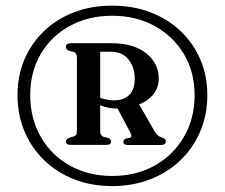

<svg xmlns="http://www.w3.org/2000/svg" viewBox="-20 -776 778 664"><path d="M368 -132.5Q439.5 -132.5 499.8 -156Q560 -179.5 604 -221.8Q648 -264 672.5 -321.5Q697 -379 697 -447Q697 -514.5 672.5 -571Q648 -627.5 603.8 -669.2Q559.5 -711 499.2 -733.8Q439 -756.5 368 -756.5Q296.5 -756.5 236.8 -733.8Q177 -711 133 -669.2Q89 -627.5 64.8 -571Q40.5 -514.5 40.5 -447Q40.5 -379 64.8 -321.5Q89 -264 132.8 -221.8Q176.5 -179.5 236.2 -156Q296 -132.5 368 -132.5ZM368 -167.5Q285.5 -167.5 221.2 -203.5Q157 -239.5 120.8 -303Q84.5 -366.5 84.5 -447Q84.5 -527.5 121 -589.5Q157.5 -651.5 221.8 -686.5Q286 -721.5 368 -721.5Q450 -721.5 514.5 -686.2Q579 -651 616 -589Q653 -527 653 -447Q653 -366.5 616.2 -303Q579.5 -239.5 515.2 -203.5Q451 -167.5 368 -167.5ZM529 -504.5Q529 -468.5 504.2 -442.8Q479.5 -417 439.5 -409.5Q425 -407 413.5 -403.8Q402 -400.5 386.5 -400.5Q361 -400.5 339 -407.5Q317 -414.5 300.5 -424L301.5 -451Q320.5 -438.5 338.8 -433.8Q357 -429 374 -429Q409 -429 427.5 -448.2Q446 -467.5 446 -503.5Q446 -544 424.2 -570.5Q402.5 -597 364 -597H326.5V-324Q326.5 -314.5 329.5 -309.8Q332.5 -305 338.5 -302.5L353.5 -299Q360 -296 362 -293.2Q364 -290.5 364 -286.5Q364 -275 347.5 -275H225Q208 -275 208 -286.5Q208 -295 220 -299.5L233 -303.5Q240 -305.5 243 -310Q246 -314.5 246 -324V-576.5Q246 -585 243 -590Q240 -595 234.5 -596.5L220 -600Q208 -604 208 -614Q208 -626.5 225 -626.5H364.5Q443 -626.5 486 -591.5Q529 -556.5 529 -504.5ZM380.5 -412 457.5 -421.5 515 -321Q520.5 -312 526 -307.5Q531.5 -303 539.5 -300.5Q547.5 -298 550.5 -295Q553.5 -292 553.5 -287.5Q553.5 -281 549 -277.8Q544.5 -274.5 536.5 -274.5H423Q406.5 -274.5 406.5 -286Q406.5 -292.5 415 -296.5L426.5 -299Q433.5 -300.5 434.2 -305Q435 -309.5 430.5 -318Z"/></svg>

Font: Fraunces Medium
Style: Regular
Weight: 500
Version: Version 1.000;[b76b70a41]